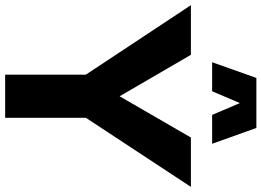

<svg xmlns="http://www.w3.org/2000/svg" viewBox="-159 -861 1016 746"><g transform="rotate(90 349.0 -488.0)"><path d="M473.1 -976.1H278.8L217.8 -804.2H330.6L376.5 -912.1L422.4 -804.2H534.7ZM350.1 -444.8 189 -721.7H-3.9L266.1 -313.5V0H433.6V-313.5L702.1 -721.7H510.3Z"/></g></svg>

Font: Estedad ExtraBold
Style: Regular
Weight: 800
Designer: Amin Abedi
Version: Version 7.3